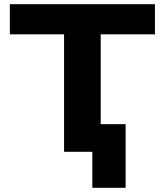

<svg xmlns="http://www.w3.org/2000/svg" viewBox="-20 -725 787 917"><path d="M421 172V0H286V-561H27V-705H720V-561H461V-132H580V172Z"/></svg>

Font: Nunito Sans 7pt SemiExpanded ExtraBold
Style: Regular
Weight: 800
Width: 6
Designer: Vernon Adams
Foundry: Vernon Adams
Version: Version 3.101;gftools[0.9.27]